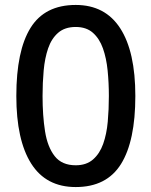

<svg xmlns="http://www.w3.org/2000/svg" viewBox="-20 -745 612 776"><path d="M286 11Q166 11 106 -84Q46 -179 46 -357Q46 -540 103.5 -632.5Q161 -725 286 -725Q405 -725 466 -630.5Q527 -536 527 -357Q527 -175 469 -82Q411 11 286 11ZM286 -77Q329 -77 356 -100.5Q383 -124 397 -163.5Q411 -203 415.5 -253Q420 -303 420 -357Q420 -410 415 -460Q410 -510 396 -549.5Q382 -589 355.5 -612.5Q329 -636 286 -636Q242 -636 215 -612.5Q188 -589 174.5 -549.5Q161 -510 156.5 -460Q152 -410 152 -357Q152 -278 162 -214.5Q172 -151 201 -114Q230 -77 286 -77Z"/></svg>

Font: Noto Sans Tamil Medium
Style: Regular
Weight: 500
Designer: Jelle Bosma - Monotype Design Team
Foundry: Monotype Imaging Inc.
Version: Version 2.004; ttfautohint (v1.8.4.7-5d5b)